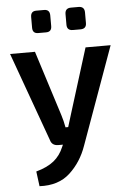

<svg xmlns="http://www.w3.org/2000/svg" viewBox="-60 -745 666 991"><g transform="rotate(-5 273.0 -249.0)"><path d="M166 -585Q137 -585 137 -615V-670Q137 -701 166 -701H207Q236 -701 236 -670V-615Q236 -585 207 -585ZM346 -585Q315 -585 315 -615V-670Q315 -701 346 -701H385Q416 -701 416 -670V-615Q416 -585 385 -585ZM403 -490H533L351 15Q322 98 262 153Q202 208 104 203L94 126Q152 110 186 82.5Q220 55 238 11L243 0H219Q186 0 178 -30L12 -490H141L248 -153Q258 -122 264 -88H278L298 -153Z"/></g></svg>

Font: Exo 2 Semi Bold
Style: Regular
Weight: 600
Designer: Natanael Gama
Version: Version 1.001;PS 001.001;hotconv 1.0.88;makeotf.lib2.5.64775